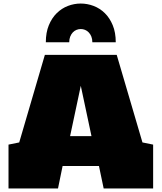

<svg xmlns="http://www.w3.org/2000/svg" viewBox="-20 -1058 908 1078"><path d="M237.3 -820.8Q237.3 -875.5 254.2 -916.3Q271 -957 298.6 -984.1Q326.2 -1011.2 361.3 -1024.7Q396.5 -1038.1 433.1 -1038.1Q470.2 -1038.1 505.6 -1024.7Q541 -1011.2 568.6 -984.1Q596.2 -957 613 -916.3Q629.9 -875.5 629.9 -820.8H498.5Q498.5 -838.9 492.9 -852.8Q487.3 -866.7 478 -876.2Q468.8 -885.7 457.3 -890.4Q445.8 -895 433.6 -895Q421.4 -895 409.7 -890.4Q397.9 -885.7 388.9 -876.2Q379.9 -866.7 374.3 -852.8Q368.7 -838.9 368.7 -820.8ZM562 0 535.6 -126H331.5L305.7 0H27.8V-246.1L87.9 -258.3L231.9 -750H635.3L779.8 -258.3L839.8 -246.1V0ZM373.5 -293.5H493.7L433.6 -576.2Z"/></svg>

Font: Holtwood One SC
Style: Regular
Weight: 400
Version: Version 1.000